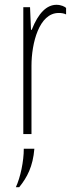

<svg xmlns="http://www.w3.org/2000/svg" viewBox="-20 -558 302 799"><path d="M77 0H111V-284C111 -379 143 -504 224 -504C234 -504 245 -503 255 -498V-525C250 -530 235 -538 215 -538C175 -538 140 -505 112 -434H109L105 -528H77ZM46 221H60C93 180 117 135 123 61H79C79 114 65 180 46 221Z"/></svg>

Font: Kathrein 37 Thin Condensed
Style: Regular
Weight: 250
Width: 3
Designer: Lazydogs Typefoundry, based on Open Sans by Ascender Corporation
Foundry: Lazydogs Typefoundry
Version: Version 1.003;PS 001.003;hotconv 1.0.88;makeotf.lib2.5.64775